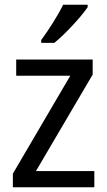

<svg xmlns="http://www.w3.org/2000/svg" viewBox="-20 -786 449 806"><path d="M348 -756V-766H245C223 -721 185 -661 153 -618V-606H208C253 -642 323 -718 348 -756ZM376 0V-68H131L369 -473V-536H48V-468H275L34 -57V0Z"/></svg>

Font: Noto Sans Gujarati UI SemiCondensed
Style: Regular
Weight: 400
Width: 4
Designer: Jelle Bosma - Monotype Design Team, Universal Thirst
Foundry: Monotype Imaging Inc.
Version: Version 2.106